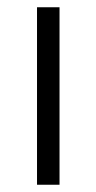

<svg xmlns="http://www.w3.org/2000/svg" viewBox="-20 -509 265 529"><path d="M82 0V-489H144V0Z"/></svg>

Font: Nunito Sans 10pt SemiCondensed Light
Style: Regular
Weight: 300
Width: 4
Designer: Vernon Adams
Foundry: Vernon Adams
Version: Version 3.101;gftools[0.9.27]